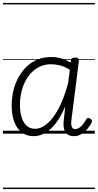

<svg xmlns="http://www.w3.org/2000/svg" viewBox="-20 -905 662 1300"><path d="M207 17Q162 17 128.5 -7.5Q95 -32 77 -79Q59 -126 59 -191Q59 -241 70 -288.5Q81 -336 103 -377.5Q125 -419 157.5 -451Q190 -483 232.5 -501Q275 -519 328 -519Q361 -519 393.5 -509.5Q426 -500 459 -481L460 -497Q462 -507 468.5 -511Q475 -515 488 -515Q504 -515 509.5 -509.5Q515 -504 514 -493L464 -96Q461 -75 462.5 -60.5Q464 -46 470.5 -38.5Q477 -31 489 -31Q503 -31 515.5 -39Q528 -47 540.5 -62Q553 -77 564 -97Q569 -105 575.5 -106Q582 -107 590 -102Q600 -97 602 -90.5Q604 -84 601 -76Q589 -52 571 -31Q553 -10 530 3.5Q507 17 481 17Q460 17 446 10Q432 3 423 -10.5Q414 -24 411.5 -42.5Q409 -61 411 -84Q414 -109 416.5 -134Q419 -159 421 -184Q391 -112 356 -68Q321 -24 283.5 -3.5Q246 17 207 17ZM115 -194Q115 -149 126 -112.5Q137 -76 159.5 -54.5Q182 -33 218 -33Q257 -33 297.5 -66Q338 -99 375 -167Q412 -235 441 -341L453 -432Q417 -455 385.5 -462.5Q354 -470 326 -470Q286 -470 253 -455.5Q220 -441 194.5 -415Q169 -389 151 -354Q133 -319 124 -278.5Q115 -238 115 -194ZM0 365H622V375H0ZM0 -20H622V0H0ZM0 -505H622V-500H0ZM0 -885H622V-875H0Z"/></svg>

Font: Playwrite GB S Guides
Style: Italic
Weight: 400
Italic angle: -7.01216°
Designer: Veronika Burian, José Scaglione
Foundry: TypeTogether
Version: Version 1.002